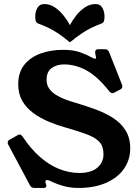

<svg xmlns="http://www.w3.org/2000/svg" viewBox="-20 -917 676 948"><path d="M545 -460Q539 -457 534 -457Q527 -457 519 -467Q463 -538 408.5 -568.5Q354 -599 296 -599Q259.6 -599 234.8 -580.8Q210 -562.7 210 -523Q210 -499 222 -481Q234 -463 254 -450Q274 -437 298.5 -427.5Q323 -418 348 -411Q399 -396 447.5 -378.5Q496 -361 536 -336Q576 -311 599.5 -273.8Q623 -236.6 623 -184Q623 -129 593 -85Q563 -41 505.5 -15Q448 11 367 11Q327 11 292 1Q257 -9 225 -25Q218 -28 212 -28Q204 -28 204 -19Q204 -16 206 -10Q209 -3 209 1Q209 11 194 11H150Q134 11 128 -2L20.9 -202.5Q18 -207.2 18 -212Q18 -223 27 -227L66 -249Q69 -251 71.5 -252Q74 -253 77 -253Q84 -253 92 -242Q132 -182 177.5 -142Q223 -102 272.5 -82.5Q322 -63 372 -63Q430 -63 460.5 -89Q491 -115 491 -155Q491 -194 471.5 -215.5Q452 -237 412 -252.5Q372 -268 308 -286Q265 -298 222.5 -315.5Q180 -333 145.5 -358Q111 -383 90.5 -418Q70 -453 70 -501.1Q70 -559 99.5 -596.5Q129 -634 179.5 -652.5Q230 -671 293 -671Q342 -671 376.5 -658.5Q411 -646 429 -635Q444 -627 450 -627Q454 -627 454 -632Q454 -637 452 -644.5Q450 -652 450 -661Q450 -674 466 -674H497Q514 -674 519 -659L581.3 -501.7Q584 -495 584 -489Q584 -485 582 -482Q580 -479 575 -476ZM325 -793Q338.1 -817.6 357 -841.4Q376 -865.2 400 -881.1Q424 -897 452.2 -897Q474.8 -897 485.4 -878.4Q496 -859.8 496 -835.5Q496 -824 494 -815.2Q492 -806.4 484 -802Q455 -791 432.6 -780.3Q410.2 -769.7 385.6 -753.3Q361 -737 325 -708Q290 -737 265.2 -753.3Q240.3 -769.7 217.7 -780.3Q195 -791 166 -802Q158 -806.4 156 -815Q154 -823.8 154 -835.4Q154 -860 165 -878.5Q176 -897 198 -897Q226.7 -897 250.3 -881Q274 -865 293 -841.5Q312 -818 325 -793Z"/></svg>

Font: Young Serif Light
Style: Regular
Weight: 300
Designer: Bastien Sozeau
Foundry: NBR — Bastien Sozeau
Version: Version 5.001